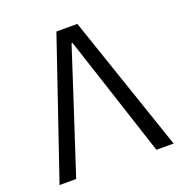

<svg xmlns="http://www.w3.org/2000/svg" viewBox="-126 -810 881 922"><g transform="rotate(-20 314.5 -349.0)"><path d="M368 -698 606 0H518L403 -352L315 -620H310L223 -352L108 0H23L261 -698Z"/></g></svg>

Font: Aneliza
Style: Regular
Weight: 400
Designer: Mike Abbink, Paul van der Laan, Pieter van Rosmalen
Foundry: Bold Monday
Version: Version 3.001;September 8, 2019;FontCreator 11.5.0.2425 64-b